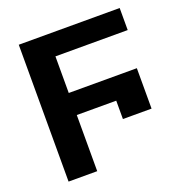

<svg xmlns="http://www.w3.org/2000/svg" viewBox="-125 -797 861 907"><g transform="rotate(-20 305.5 -344.0)"><path d="M553.2 -189.9H409.2V-282.2H210.9V0H66.9V-688H574.2V-577.1H210.9V-393.1H553.2Z"/></g></svg>

Font: Libra Sans Modern
Style: Bold
Weight: 700
Foundry: Stefan Peev, Context Ltd
Version: Version 1.000